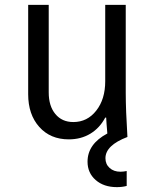

<svg xmlns="http://www.w3.org/2000/svg" viewBox="-20 -560 640 785"><path d="M494.1 -180.2Q494.1 -110.4 501 0Q411.1 34.2 411.1 86.9Q411.1 111.3 428.2 126.7Q445.3 142.1 472.2 142.1Q484.9 142.1 498 139.2V200.2Q479.5 205.1 458 205.1Q404.3 205.1 371.1 176Q337.9 147 337.9 101.1Q337.9 28.8 418.9 -14.2Q415 -58.1 414.1 -79.1H410.2Q387.7 -36.6 349.4 -13.4Q311 9.8 261.2 9.8Q186 9.8 140.6 -41Q95.2 -91.8 95.2 -174.8V-540H179.2V-182.1Q179.2 -126.5 206.3 -93.8Q233.4 -61 279.8 -61Q336.9 -61 373.5 -107.7Q410.2 -154.3 410.2 -228V-540H494.1Z"/></svg>

Font: CommitMono
Style: Regular
Weight: 400
Monospace: yes
Designer: Eigil Nikolajsen
Foundry: Eigil Nikolajsen
Version: Version 1.143